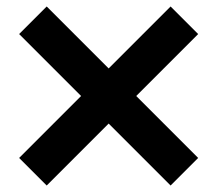

<svg xmlns="http://www.w3.org/2000/svg" viewBox="-20 -586 670 592"><path d="M591 -99 506 -14 315 -205 124 -14 39 -99 230 -290 39 -481 124 -566 315 -375 506 -566 591 -481 400 -290Z"/></svg>

Font: M PLUS 1p
Style: Bold
Weight: 700
Version: Version 1.062